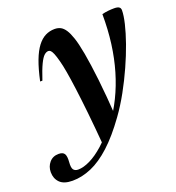

<svg xmlns="http://www.w3.org/2000/svg" viewBox="-218 -614 882 962"><g transform="rotate(-20 223.5 -133.0)"><path d="M34.5 -283.5H22.5Q36 -346.5 52.2 -389.2Q68.5 -432 88 -457.5Q107.5 -483 130.5 -494.5Q153.5 -506 180 -506Q198 -506 211.8 -498.8Q225.5 -491.5 237 -474Q248.5 -456.5 258.5 -426.5Q269 -396.5 279.8 -337.2Q290.5 -278 300.5 -190.2Q310.5 -102.5 318 14.5L210.5 127.5Q202 25.5 193.8 -52.2Q185.5 -130 178 -186.8Q170.5 -243.5 163.8 -282.2Q157 -321 150.5 -344.5Q143 -373 136.8 -387.8Q130.5 -402.5 125 -407.8Q119.5 -413 113 -413Q102 -413 90.5 -402.8Q79 -392.5 65.5 -364.5Q52 -336.5 34.5 -283.5ZM263 43 277.5 37Q315.5 -14 344.2 -72.8Q373 -131.5 392.5 -197.8Q412 -264 421.8 -338Q431.5 -412 431 -494Q447 -498 463.8 -499.8Q480.5 -501.5 496 -501.5Q514 -501.5 522 -496Q530 -490.5 530 -479Q530 -452 519.8 -408.8Q509.5 -365.5 490.8 -312.2Q472 -259 446.2 -201.5Q420.5 -144 389.5 -87.8Q358.5 -31.5 323.5 17Q265.5 97.5 212 146.5Q158.5 195.5 107.2 217.5Q56 239.5 6 239.5Q-40 239.5 -61.5 217.8Q-83 196 -83 162Q-83 132 -64.5 110.5Q-46 89 -15 89Q8 89 15.8 102.2Q23.5 115.5 21 145.5Q18.5 175.5 26.5 186Q34.5 196.5 51.5 196.5Q79.5 196.5 115 179.2Q150.5 162 189 127.8Q227.5 93.5 263 43Z"/></g></svg>

Font: Newsreader 60pt SemiBold
Style: Italic
Weight: 600
Italic angle: -17°
Designer: Hugues Gentile
Foundry: Production Type
Version: Version 1.003